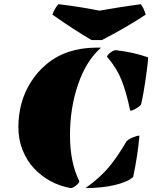

<svg xmlns="http://www.w3.org/2000/svg" viewBox="-20 -910 790 939"><path d="M616.7 -368.7Q598.1 -459.5 573.7 -519.8Q549.3 -580.1 503.4 -632.3Q504.4 -641.1 520 -652.8Q535.6 -664.6 546.4 -664.6Q631.3 -655.3 704.6 -629.4Q703.6 -601.1 692.4 -523.9Q681.2 -446.8 670.4 -401.4Q668.5 -393.6 648.4 -381.1Q628.4 -368.7 616.7 -368.7ZM662.1 -246.6Q652.8 -145.5 631.3 -44.4Q604 -20 541.5 -5.1Q479 9.8 398.4 9.8Q469.2 -41 512 -92Q554.7 -143.1 598.6 -218.8Q609.4 -229.5 629.6 -238Q649.9 -246.6 662.1 -246.6ZM368.2 -23.4Q368.2 -16.1 352.5 -3.2Q336.9 9.8 325.2 9.8Q220.2 -9.3 147 -85.9Q111.3 -123.5 90.6 -176Q69.8 -228.5 69.8 -287.8Q69.8 -347.2 84.5 -402.6Q99.1 -458 130.6 -508.1Q162.1 -558.1 207 -595.7Q303.7 -677.2 455.6 -677.2Q467.3 -677.2 474.1 -676.8Q402.8 -615.2 362.5 -499.3Q322.3 -383.3 322.3 -248.8Q322.3 -114.3 368.2 -23.4ZM668.9 -889.6Q685.1 -866.7 692.4 -838.4Q597.7 -775.4 478 -713.9H428.2Q337.4 -767.1 236.3 -838.4Q247.1 -868.7 265.6 -889.6Q374.5 -876.5 466.3 -857.9Q571.8 -876.5 668.9 -889.6Z"/></svg>

Font: Emblema One
Style: Regular
Weight: 400
Designer: Riccardo De Franceschi
Foundry: Riccardo De Franceschi
Version: Version 1.003